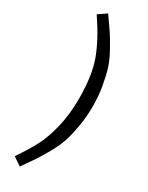

<svg xmlns="http://www.w3.org/2000/svg" viewBox="-252 -885 828 1071"><g transform="rotate(30 162.0 -350.0)"><path d="M96 -843Q136 -786 154 -759.5Q172 -733 202 -679.5Q232 -626 245.5 -584Q259 -542 270 -480Q281 -418 281 -350Q281 -282 270 -220Q259 -158 245.5 -116Q232 -74 202 -20.5Q172 33 154 59.5Q136 86 96 143L43 107Q95 30 123.5 -25Q152 -80 172.5 -163.5Q193 -247 193 -350Q193 -499 157.5 -595Q122 -691 43 -807Z"/></g></svg>

Font: FiraGO Book
Style: Regular
Weight: 350
Designer: bBox Type
Foundry: bBox Type GmbH
Version: Version 1.001;PS 001.001;hotconv 1.0.88;makeotf.lib2.5.64775